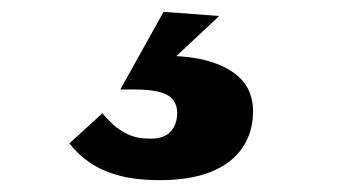

<svg xmlns="http://www.w3.org/2000/svg" viewBox="-20 -32 590 324"><path d="M249 272Q209 272 180 264Q151 256 131 242Q111 228 97 210L153 159Q159 167 169.5 177Q180 187 195.5 194.5Q211 202 234 202Q257 202 268 190Q279 178 279 158Q279 146 272.5 137Q266 128 250 123.5Q234 119 207 119H183L256 -12L350 -5L259 80L261 62Q312 63 344 75Q376 87 391.5 107Q407 127 407 156Q407 191 389 217.5Q371 244 336 258Q301 272 249 272Z"/></svg>

Font: Roboto Serif 20pt ExtraBold
Style: Italic
Weight: 800
Italic angle: -10°
Version: Version 1.007